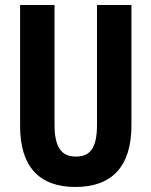

<svg xmlns="http://www.w3.org/2000/svg" viewBox="-20 -734 602 764"><path d="M503 -235V-714H366V-238C366 -145 339 -111 282 -111C226 -111 197 -146 197 -237V-714H60V-232C60 -69 138 10 280 10C425 10 503 -71 503 -235Z"/></svg>

Font: Noto Sans Devanagari ExtraCondensed
Style: Bold
Weight: 700
Width: 2
Designer: Jelle Bosma - Monotype Design Team
Foundry: Monotype Imaging Inc.
Version: Version 2.004